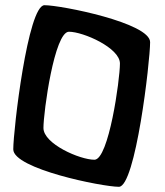

<svg xmlns="http://www.w3.org/2000/svg" viewBox="-20 -712 633 738"><path d="M31 -138C31 -63 373 6 437 6C501 6 557 -476 557 -550C557 -624 215 -692 151 -692C87 -692 31 -212 31 -138ZM147 -220C147 -281 189 -590 245 -590C300 -590 441 -528 441 -468C441 -406 398 -98 343 -98C287 -98 147 -159 147 -220Z"/></svg>

Font: Crazy Punk
Style: Regular
Weight: 400
Version: Version 1